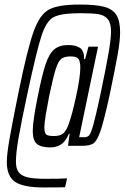

<svg xmlns="http://www.w3.org/2000/svg" viewBox="-20 -716 548 844"><path d="M10 -4Q10 -37 21.5 -103.5Q33 -170 62 -313Q101 -503 128 -578Q155 -653 196 -674.5Q237 -696 331 -696Q399 -696 436.5 -686.5Q474 -677 491 -651Q508 -625 508 -574Q508 -537 497 -475Q486 -413 461 -294Q437 -185 422 -141Q407 -97 391 -86Q375 -75 341 -75H279L286 -128H283Q268 -93 247.5 -80.5Q227 -68 202 -68Q160 -68 142 -83.5Q124 -99 124 -140Q124 -185 146 -292Q165 -388 180.5 -434Q196 -480 218.5 -499Q241 -518 280 -518Q313 -518 331.5 -505.5Q350 -493 350 -456H354L369 -511H411L328 -113H353Q365 -113 372.5 -122Q380 -131 390.5 -168.5Q401 -206 420 -294Q446 -418 457 -481.5Q468 -545 468 -577Q468 -614 454 -631.5Q440 -649 413.5 -653.5Q387 -658 334 -658Q249 -658 216.5 -641Q184 -624 163 -560.5Q142 -497 101 -307Q73 -176 61.5 -109.5Q50 -43 50 -5Q50 25 62 41Q74 57 101.5 63.5Q129 70 182 70Q247 70 275 68L266 107Q253 108 172 108Q83 108 46.5 83.5Q10 59 10 -4ZM282 -171Q297 -211 315 -294.5Q333 -378 333 -419Q333 -448 324 -458Q315 -468 291 -468Q263 -468 249.5 -457.5Q236 -447 225 -412.5Q214 -378 196 -293Q187 -246 181 -210.5Q175 -175 175 -157Q175 -131 183.5 -124.5Q192 -118 217 -118Q244 -118 257.5 -129Q271 -140 282 -171Z"/></svg>

Font: Saira Ultra Condensed
Style: Italic
Weight: 400
Width: 1
Italic angle: -12°
Designer: Hector Gatti with collaboration of the Omnibus-Type team
Foundry: Omnibus-Type
Version: Version 1.001; ttfautohint (v1.8)